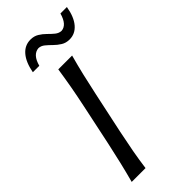

<svg xmlns="http://www.w3.org/2000/svg" viewBox="-291 -987 1041 1041"><g transform="rotate(-45 229.0 -467.0)"><path d="M36.5 0Q52.5 -59.5 65.5 -114.2Q78.5 -169 93 -236L143 -472.5Q157.5 -541 167.5 -597Q177.5 -653 186.5 -713H292.5Q276 -653 262.8 -597Q249.5 -541 235 -472.5L184.5 -236Q170.5 -169 160.5 -114.2Q150.5 -59.5 142.5 0ZM345 -784Q317.5 -784 297 -796.8Q276.5 -809.5 259.8 -826.2Q243 -843 227 -856.2Q211 -869.5 192 -870.5Q145.5 -867 127.5 -799.5H78Q90 -864.5 119.8 -899.2Q149.5 -934 194 -934Q221 -934 241.5 -921.5Q262 -909 278.8 -892Q295.5 -875 311.5 -862Q327.5 -849 346.5 -848Q390 -851 409 -919H458.5Q447.5 -853.5 417.8 -818.8Q388 -784 345 -784Z"/></g></svg>

Font: Commissioner Flair
Style: Italic
Weight: 400
Italic angle: -12°
Designer: Kostas Bartsokas
Foundry: Kostas Bartsokas
Version: Version 1.000; ttfautohint (v1.8.3)